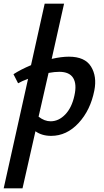

<svg xmlns="http://www.w3.org/2000/svg" viewBox="-53 -731 562 1040"><path d="M320 -424Q407 -424 440 -370.5Q473 -317 458 -241Q437 -134 372.5 -64.5Q308 5 224 5Q174 5 139 -20L69 289H-33L99 -304Q66 -292 45 -280L20 -329Q58 -354 115 -378L189 -711H294L227 -412Q280 -424 320 -424ZM350 -213Q364 -275 343.5 -308.5Q323 -342 268 -342Q243 -342 210 -336L156 -99Q188 -74 221 -74Q265 -74 300.5 -111Q336 -148 350 -213Z"/></svg>

Font: EauTest
Style: Bold Italic
Weight: 700
Italic angle: -12°
Designer: Christian Thalmann (Catharsis Fonts)
Version: Version 0.001;PS 000.001;hotconv 1.0.88;makeotf.lib2.5.64775